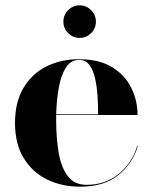

<svg xmlns="http://www.w3.org/2000/svg" viewBox="-20 -693 572 723"><path d="M218.7 -611.4Q218.7 -636.6 236.7 -654.7Q254.7 -672.9 279.9 -672.9Q305.1 -672.9 323.1 -654.7Q341.1 -636.6 341.1 -611.4Q341.1 -586.2 323.1 -568.2Q305.1 -550.2 279.9 -550.2Q254.7 -550.2 236.7 -568.2Q218.7 -586.2 218.7 -611.4ZM499 -143Q479.5 -77.5 426 -33.8Q372.5 10 282 10Q211.5 10 156 -17.8Q100.5 -45.5 68.5 -99Q36.5 -152.5 36.5 -230Q36.5 -307.5 67.8 -361Q99 -414.5 153.5 -442.2Q208 -470 278.5 -470Q353 -470 401.8 -440.2Q450.5 -410.5 474.2 -362.5Q498 -314.5 498 -260H191.5Q191.5 -250 191.5 -240Q191.5 -175.5 200.5 -120.2Q209.5 -65 234.2 -31Q259 3 306 3Q377.5 3 427.5 -38.5Q477.5 -80 496.5 -143ZM278.5 -467.5Q246.5 -467.5 228 -438.2Q209.5 -409 201.2 -362.2Q193 -315.5 191.5 -262.5H349.5Q349.5 -295.5 347.2 -331.2Q345 -367 338 -398Q331 -429 316.8 -448.2Q302.5 -467.5 278.5 -467.5Z"/></svg>

Font: Bodoni* 72pt
Style: Bold
Weight: 700
Version: Version 2.3